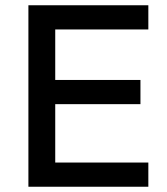

<svg xmlns="http://www.w3.org/2000/svg" viewBox="-20 -710 634 730"><path d="M88 0V-690H544V-598H190V-406H514V-314H190V-92H544V0Z"/></svg>

Font: Oxanium Medium
Style: Regular
Weight: 500
Designer: Severin Meyer
Version: Version 1.001